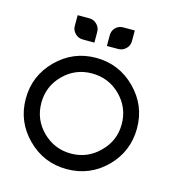

<svg xmlns="http://www.w3.org/2000/svg" viewBox="-89 -635 639 710"><g transform="rotate(15 230.0 -280.5)"><path d="M229.5 0Q141.6 0 79.1 -62.5Q16.6 -125 16.6 -212.9Q16.6 -300.8 79.1 -363.3Q141.6 -425.8 229.5 -425.8Q317.4 -425.8 379.9 -363.3Q442.4 -300.8 442.4 -212.9Q442.4 -125 380.9 -62.5Q318.4 0 229.5 0ZM229.5 -366.2Q166 -366.2 121.1 -321.3Q76.2 -276.4 76.2 -212.9Q76.2 -149.4 121.1 -104.5Q167 -59.6 229.5 -59.6Q293 -59.6 337.9 -104.5Q383.8 -149.4 383.8 -212.9Q383.8 -276.4 338.9 -321.3Q293.9 -366.2 229.5 -366.2ZM125 -519.5Q125 -536.1 137.7 -548.8Q149.4 -560.5 167 -560.5Q183.6 -560.5 195.3 -548.8Q208 -537.1 208 -519.5Q208 -510.7 208 -499Q208 -487.3 208 -478.5Q208 -478.5 191.4 -478.5Q174.8 -478.5 167 -478.5Q149.4 -478.5 137.7 -491.2Q125 -502.9 125 -519.5ZM205.1 -519.5Q205.1 -502.9 193.4 -490.2Q180.7 -478.5 164.1 -478.5Q146.5 -478.5 134.8 -490.2Q122.1 -502 122.1 -519.5Q122.1 -528.3 122.1 -540Q122.1 -551.8 122.1 -560.5Q122.1 -560.5 138.7 -560.5Q155.3 -560.5 164.1 -560.5Q180.7 -560.5 193.4 -548.8Q205.1 -537.1 205.1 -519.5ZM298.8 -560.5Q307.6 -560.5 324.2 -560.5Q340.8 -560.5 340.8 -560.5Q340.8 -551.8 340.8 -540Q340.8 -528.3 340.8 -519.5Q340.8 -502 328.1 -490.2Q316.4 -478.5 298.8 -478.5Q282.2 -478.5 270.5 -490.2Q257.8 -502.9 257.8 -519.5Q257.8 -537.1 270.5 -548.8Q282.2 -560.5 298.8 -560.5ZM296.9 -478.5Q289.1 -478.5 272.5 -478.5Q255.9 -478.5 255.9 -478.5Q255.9 -487.3 255.9 -499Q255.9 -510.7 255.9 -519.5Q255.9 -537.1 267.6 -548.8Q279.3 -560.5 296.9 -560.5Q313.5 -560.5 325.2 -548.8Q337.9 -536.1 337.9 -519.5Q337.9 -502.9 326.2 -491.2Q313.5 -478.5 296.9 -478.5Z"/></g></svg>

Font: Citrica
Style: Regular
Weight: 400
Designer: Mario Otalvaro
Version: Version 1.0